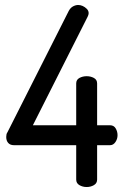

<svg xmlns="http://www.w3.org/2000/svg" viewBox="-20 -751 500 771"><path d="M328 0Q312 0 299 -7.5Q286 -15 286 -30V-168H36Q21 -168 13 -177Q5 -186 5 -201Q5 -206 6 -211Q7 -216 10 -220L256 -707Q263 -720 273.5 -725.5Q284 -731 294 -731Q303 -731 312 -727Q321 -723 328.5 -715.5Q336 -708 336 -698Q336 -692 332 -684L112 -248H286V-416Q286 -431 299 -438Q312 -445 328 -445Q344 -445 357 -438Q370 -431 370 -416V-248H422Q437 -248 444.5 -235.5Q452 -223 452 -208Q452 -193 443.5 -180.5Q435 -168 422 -168H370V-30Q370 -15 357 -7.5Q344 0 328 0Z"/></svg>

Font: Dosis Medium
Style: Regular
Weight: 500
Designer: EdgarTolentino, PabloImpallari, IginoMarini
Foundry: EdgarTolentino, PabloImpallari, IginoMarini
Version: Version 3.001; ttfautohint (v1.8.2)